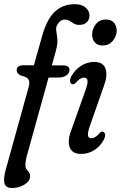

<svg xmlns="http://www.w3.org/2000/svg" viewBox="-36 -746 592 941"><path d="M46 -401.5Q46 -426 77 -426H130L171 -571Q194 -653 233.2 -689.2Q272.5 -725.5 330.5 -725.5Q364 -725.5 383.2 -709.2Q402.5 -693 402.5 -670Q402.5 -650 389.2 -637Q376 -624 353 -624Q336.5 -624 325.8 -630.5Q315 -637 305.2 -643.5Q295.5 -650 281.5 -650Q258.5 -650 243.5 -622.5Q237 -608.5 240 -592.5Q243 -576.5 245 -554Q247 -531.5 238 -497.5L218 -425.5H273.5Q304.5 -425.5 304.5 -403Q304.5 -387 289.2 -376.5Q274 -366 253.5 -366H202L94 23.5Q88.5 45.5 88.5 64.5Q88.5 76 94.2 83.5Q100 91 105.8 98.5Q111.5 106 111.5 118Q111.5 142 83.5 158.8Q55.5 175.5 22.5 175.5Q-7 175.5 -13.8 153.2Q-20.5 131 -8 86L104 -318Q111 -342 104.2 -355.5Q97.5 -369 70 -374.5Q46 -383.5 46 -401.5ZM465.5 -523Q442.5 -523 429 -538Q415.5 -553 415.5 -577Q415.5 -604 433.5 -627.2Q451.5 -650.5 483.5 -650.5Q508 -650.5 521.8 -635.5Q535.5 -620.5 536 -596Q536 -569.5 517.2 -546.2Q498.5 -523 465.5 -523ZM404 -127.5Q383 -68.5 411 -68.5Q419.5 -68.5 429.5 -73.8Q439.5 -79 452 -93.5Q460.5 -103 468.5 -100.5Q476.5 -99 478.8 -88Q481 -77 472 -59.5Q453.5 -27 424.5 -9.2Q395.5 8.5 361.5 8.5Q318 8.5 305.8 -23.5Q293.5 -55.5 313 -107L384 -306.5Q405.5 -365.5 376.5 -365.5Q366.5 -365.5 357 -360Q347.5 -354.5 334.5 -339.5Q326 -331 318 -333.5Q310 -335.5 307.8 -346.2Q305.5 -357 314.5 -374Q332.5 -405 361.8 -423.8Q391 -442.5 425.5 -442.5Q469 -442.5 480.8 -410.2Q492.5 -378 474.5 -328.5Z"/></svg>

Font: Fraunces 144pt SuperSoft
Style: Italic
Weight: 400
Italic angle: -16°
Version: Version 1.000;[b76b70a41]